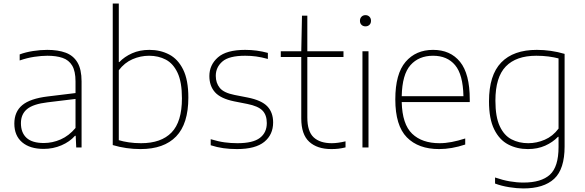

<svg xmlns="http://www.w3.org/2000/svg" viewBox="-20 -828 3282 1078"><path d="M225 8Q148 8 104.2 -29.2Q60.5 -66.5 60.5 -134Q60.5 -200.5 104.8 -237.5Q149 -274.5 248 -286.5L404 -305.5V-370.5Q404 -428.5 385.2 -459.8Q366.5 -491 331.2 -503Q296 -515 246 -515Q213 -515 172.5 -509Q132 -503 90.5 -488.5V-522.5Q123.5 -535 165.2 -541.5Q207 -548 245.5 -548Q306 -548 349 -532Q392 -516 415 -477.2Q438 -438.5 438 -371V0H408L405 -65.5H401Q371.5 -32 324.8 -12Q278 8 225 8ZM97.5 -136.5Q97.5 -83 129 -54Q160.5 -25 226 -25Q274.5 -25 320.8 -45.2Q367 -65.5 404 -109.5V-272.5L247 -253.5Q166.5 -244 132 -215.5Q97.5 -187 97.5 -136.5Z M769 9Q688.5 9 613 -13.5V-808H647V-479.5H650Q678.5 -509.5 721.5 -528.8Q764.5 -548 819 -548Q880 -548 929.5 -522.2Q979 -496.5 1008.2 -437.8Q1037.5 -379 1037.5 -280Q1037.5 -133 969 -62Q900.5 9 769 9ZM772 -24Q885 -24 943.2 -84.2Q1001.5 -144.5 1001.5 -276Q1001.5 -367 977 -419.2Q952.5 -471.5 911 -493.2Q869.5 -515 817 -515Q769 -515 724 -495.5Q679 -476 647 -433.5V-41Q671 -33.5 703.2 -28.8Q735.5 -24 772 -24Z M1310.5 9Q1270 9 1234.2 4Q1198.5 -1 1163 -12.5V-46.5Q1206 -33.5 1241 -28.8Q1276 -24 1313 -24Q1400.5 -24 1439.2 -53.8Q1478 -83.5 1478 -137Q1478 -182.5 1453.5 -207.5Q1429 -232.5 1368 -244.5L1294.5 -259Q1219 -274.5 1187.2 -310Q1155.5 -345.5 1155.5 -401Q1155.5 -463.5 1203.5 -505.8Q1251.5 -548 1356.5 -548Q1422 -548 1484 -531V-497Q1447.5 -507 1418.2 -511Q1389 -515 1356.5 -515Q1266 -515 1228.8 -482.8Q1191.5 -450.5 1191.5 -402Q1191.5 -362.5 1213.8 -334.8Q1236 -307 1296.5 -295L1370.5 -280.5Q1448.5 -265 1481 -230.8Q1513.5 -196.5 1513.5 -140.5Q1513.5 -72 1463.8 -31.5Q1414 9 1310.5 9Z M1840.5 9Q1761 9 1716.2 -32Q1671.5 -73 1671.5 -163V-508H1556.5V-540H1671.5L1675.5 -740H1705.5V-540H1908.5V-508H1705.5V-169Q1705.5 -90 1741 -57Q1776.5 -24 1842.5 -24Q1876 -24 1920 -34.5V-0.5Q1897.5 5 1879.2 7Q1861 9 1840.5 9Z M2015 0V-540H2049V0ZM2032 -680Q2018.5 -680 2009.8 -688.5Q2001 -697 2001 -711Q2001 -725.5 2009.8 -734.2Q2018.5 -743 2032 -743Q2045.5 -743 2054.2 -734.2Q2063 -725.5 2063 -711Q2063 -697 2054.2 -688.5Q2045.5 -680 2032 -680Z M2445.5 9Q2329 9 2264.2 -57Q2199.5 -123 2199.5 -270Q2199.5 -413.5 2257.2 -480.8Q2315 -548 2411.5 -548Q2508.5 -548 2563 -480.8Q2617.5 -413.5 2617.5 -270V-255H2235.5Q2238.5 -130.5 2294 -77.2Q2349.5 -24 2447.5 -24Q2481 -24 2516.2 -30.8Q2551.5 -37.5 2592 -50.5V-16.5Q2515.5 9 2445.5 9ZM2411.5 -515Q2331.5 -515 2284.8 -462.5Q2238 -410 2235.5 -288H2582Q2579.5 -409.5 2535.2 -462.2Q2491 -515 2411.5 -515Z M2918 230Q2882.5 230 2838.8 223Q2795 216 2759.5 202.5V168.5Q2803 183.5 2842.2 190.2Q2881.5 197 2919 197Q3019 197 3067.5 152.8Q3116 108.5 3116 -2.5V-60H3113Q3084 -29.5 3041 -10.2Q2998 9 2944 9Q2883 9 2833.5 -16.8Q2784 -42.5 2754.8 -101.5Q2725.5 -160.5 2725.5 -259Q2725.5 -406 2794 -477Q2862.5 -548 2994 -548Q3073.5 -548 3150 -525.5V-5.5Q3150 121.5 3091.5 175.8Q3033 230 2918 230ZM2946 -24Q2993 -24 3038.5 -43.5Q3084 -63 3116 -106V-500Q3092 -506.5 3059.8 -510.8Q3027.5 -515 2991 -515Q2878 -515 2819.8 -454.8Q2761.5 -394.5 2761.5 -263Q2761.5 -172 2785.8 -119.8Q2810 -67.5 2851.8 -45.8Q2893.5 -24 2946 -24Z"/></svg>

Font: Encode Sans Semi Expanded Thin
Style: Regular
Weight: 100
Width: 6
Designer: Multiple Designers
Foundry: Impallari Type
Version: Version 3.000; ttfautohint (v1.8.3) -l 8 -r 50 -G 200 -x 14 